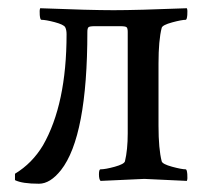

<svg xmlns="http://www.w3.org/2000/svg" viewBox="-20 -439 509 469"><path d="M436.5 -418.9Q438.5 -414.1 437.5 -402.3Q436.5 -390.6 433.6 -390.6Q423.8 -390.6 400.4 -384.3Q377 -377.9 375 -371.1Q367.2 -340.8 367.2 -284.2V-131.8Q367.2 -75.2 375 -44.9Q377 -38.1 400.4 -31.7Q423.8 -25.4 433.6 -25.4Q436.5 -25.4 437.5 -13.7Q438.5 -2 436.5 2.9Q338.9 -2 332.5 -2Q326.2 -2 225.6 2.9Q221.7 -1 221.7 -13.2Q221.7 -25.4 225.6 -25.4Q237.3 -25.4 260.3 -31.7Q283.2 -38.1 285.2 -44.9Q292 -73.2 292 -113.3V-361.3Q292 -370.1 289.1 -372.6Q286.1 -375 274.4 -375H210.9Q199.2 -375 196.3 -372.6Q193.4 -370.1 193.4 -361.3Q193.4 -105.5 128.9 -23.4Q102.5 9.8 75.2 9.8Q34.2 9.8 16.6 1V-14.6Q58.6 -40 85 -84Q142.6 -184.6 142.6 -355.5Q142.6 -366.2 139.2 -372.6Q135.7 -378.9 113.8 -384.8Q91.8 -390.6 81.1 -390.6Q78.1 -390.6 77.1 -402.3Q76.2 -414.1 78.1 -418.9Q200.2 -414.1 257.3 -414.1Q314.5 -414.1 436.5 -418.9Z"/></svg>

Font: CrimsonText-Roman
Style: Roman
Weight: 400
Version: Version 0.13